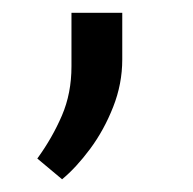

<svg xmlns="http://www.w3.org/2000/svg" viewBox="-20 -119 300 299"><path d="M91.3 -15.6Q91.3 26.4 76.4 61Q61.5 95.7 38.1 127.9L76.7 160.2Q98.6 142.1 120.4 112.8Q142.1 83.5 156.2 47.6Q170.4 11.7 170.4 -26.4V-99.1H91.3Z"/></svg>

Font: Vazirmatn
Style: Regular
Weight: 400
Designer: Saber Rastikerdar
Foundry: Saber Rastikerdar
Version: Version 33.003;September 2, 2022;FontCreator 14.0.0.2862 64-